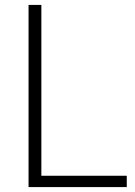

<svg xmlns="http://www.w3.org/2000/svg" viewBox="-20 -760 549 780"><path d="M96 -740H148V-46H495V0H96Z"/></svg>

Font: Encode Sans Normal
Style: ExtraLight
Weight: 200
Designer: Pablo Impallari, Andres Torresi
Foundry: Pablo Impallari, Andres Torresi
Version: Version 1.000; ttfautohint (v1.00) -l 8 -r 50 -G 200 -x 14 -